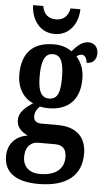

<svg xmlns="http://www.w3.org/2000/svg" viewBox="-65 -796 587 1072"><g transform="rotate(5 228.5 -260.0)"><path d="M209 -606C296 -606 340 -681 341 -756H286C276 -708 249 -688 209 -688C170 -688 141 -708 133 -756H76C78 -681 122 -606 209 -606ZM192 236C355 236 432 164 432 47C432 -41 382 -101 272 -101H179C154 -101 136 -112 136 -139C136 -164 151 -185 164 -195C174 -192 199 -190 211 -190C332 -190 386 -263 386 -368C386 -428 366 -465 342 -492C350 -498 359 -504 372 -504C385 -504 401 -489 401 -461C442 -461 457 -488 457 -519C457 -550 438 -576 403 -576C361 -576 335 -543 312 -518C284 -537 254 -548 211 -548C89 -548 33 -480 33 -363C33 -287 71 -232 124 -210C80 -182 47 -152 47 -110C47 -64 80 -42 110 -28C46 -19 -1 25 -1 97C-1 186 63 236 192 236ZM209 -244C162 -244 147 -289 147 -364C147 -443 162 -493 210 -493C259 -493 272 -445 272 -365C272 -288 260 -244 209 -244ZM195 180C137 180 100 147 100 93C100 27 139 7 170 7H266C309 7 330 29 330 75C330 137 287 180 195 180Z"/></g></svg>

Font: Noto Serif Bengali ExtraCondensed
Style: Regular
Weight: 400
Width: 2
Designer: Juan Bruce, Universal Thirst, Indian Type Foundry and the Monotype Design Team.
Foundry: Monotype Imaging Inc.
Version: Version 2.003